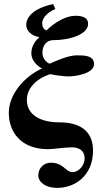

<svg xmlns="http://www.w3.org/2000/svg" viewBox="-20 -712 508 937"><path d="M240 -692C147 -673 108 -631 108 -590C108 -563 133 -537 171 -531V-529C145 -507 133 -480 133 -452C133 -414 166 -387 185 -378C96 -337 23 -250 23 -161C23 -68 82 16 214 16C238 16 299 7 331 7C369 7 393 26 393 60C393 99 361 128 335 128C299 128 291 82 228 82C193 82 167 109 167 144C167 176 201 205 259 205C345 205 434 146 434 23C434 -59 387 -115 269 -115C181 -115 111 -149 111 -225C111 -273 147 -325 225 -350C247 -345 294 -339 314 -339C349 -339 439 -353 439 -399C439 -441 393 -442 355 -442C315 -442 257 -417 222 -401C206 -408 187 -427 187 -454C187 -485 203 -516 240 -516C322 -516 410 -545 410 -595C410 -629 378 -635 347 -635C301 -635 246 -602 207 -564C203 -566 186 -569 186 -600C186 -615 200 -647 250 -668Z"/></svg>

Font: STIXGeneral
Style: Bold
Weight: 700
Designer: MicroPress Inc., with final additions and corrections provided by Coen Hoffman, Elsevier (retired)
Version: Version 1.1.0